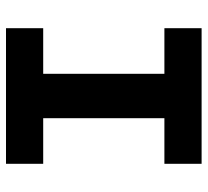

<svg xmlns="http://www.w3.org/2000/svg" viewBox="-46 -646 692 640"><g transform="rotate(90 300.0 -326.0)"><path d="M74 0V-124H226V-528H74V-652H526V-528H374V-124H526V0Z"/></g></svg>

Font: Source Code Pro
Style: Bold
Weight: 700
Monospace: yes
Designer: Paul D. Hunt, Teo Tuominen
Foundry: Adobe Systems Incorporated
Version: Version 2.030;PS 1.000;hotconv 16.6.51;makeotf.lib2.5.65220